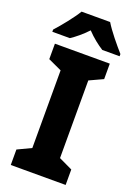

<svg xmlns="http://www.w3.org/2000/svg" viewBox="-179 -1062 742 1062"><g transform="rotate(20 192.0 -531.5)"><path d="M276 -997H108C83 -955 28 -887 -6 -850V-837H97C126 -856 159 -883 191 -917C223 -883 258 -856 288 -837H390V-850C354 -891 303 -952 276 -997ZM353 -66V-157L273 -195V-652L353 -689V-780H30V-689L110 -652V-195L30 -157V-66Z"/></g></svg>

Font: Noto Sans Malayalam UI SemiCondensed ExtraBold
Style: Regular
Weight: 800
Width: 4
Designer: Jelle Bosma - Monotype Design Team
Foundry: Monotype Imaging Inc.
Version: Version 2.104